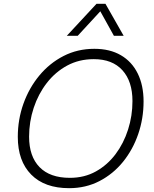

<svg xmlns="http://www.w3.org/2000/svg" viewBox="-20 -975 807 1003"><path d="M341 8Q213 8 143 -63Q73 -134 73 -260Q73 -351 102.5 -433.5Q132 -516 185.5 -580.5Q239 -645 312 -682.5Q385 -720 473 -720Q554 -720 611.5 -686.5Q669 -653 699.5 -591Q730 -529 730 -445Q730 -356 702 -274.5Q674 -193 622.5 -129.5Q571 -66 499.5 -29Q428 8 341 8ZM345 -46Q421 -46 481 -79.5Q541 -113 583.5 -169.5Q626 -226 649 -298Q672 -370 672 -447Q672 -550 619.5 -608Q567 -666 470 -666Q393 -666 331 -632.5Q269 -599 224.5 -541.5Q180 -484 156 -411.5Q132 -339 132 -261Q132 -158 186.5 -102Q241 -46 345 -46ZM626 -788H575L504 -916L386 -788H329L484 -955H531Z"/></svg>

Font: Livvic Light
Style: Italic
Weight: 300
Italic angle: -10°
Designer: Jacques Le Bailly, Baron von Fonthausen
Version: Version 1.001; ttfautohint (v1.8.2)